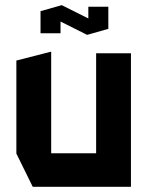

<svg xmlns="http://www.w3.org/2000/svg" viewBox="-20 -719 567 739"><path d="M106 0 43 -128V-486L176 -520H177V-129H350V-514H484V0ZM136 -591V-676L217 -699H218L320 -648V-693H397V-608L316 -585H315L213 -636V-591Z"/></svg>

Font: Foldit Thin SemiBold
Style: Regular
Weight: 600
Version: Version 1.003